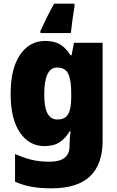

<svg xmlns="http://www.w3.org/2000/svg" viewBox="-20 -852 639 1046"><path d="M226 -629Q277 -629 309.5 -608.5Q342 -588 364 -551H370L383 -619H539V-83Q539 42 471 108Q403 174 259 174Q199 174 152 165.5Q105 157 62 138V-13Q110 8 152.5 18.5Q195 29 250 29Q359 29 359 -56V-65Q359 -79 360.5 -98.5Q362 -118 365 -136H359Q338 -100 306 -78Q274 -56 222 -56Q139 -56 88.5 -130Q38 -204 38 -341Q38 -479 89.5 -554Q141 -629 226 -629ZM291 -484Q221 -484 221 -338Q221 -266 239 -233.5Q257 -201 293 -201Q335 -201 351.5 -230.5Q368 -260 368 -322V-347Q368 -415 352 -449.5Q336 -484 291 -484ZM386 -818Q380 -782 374.5 -742.5Q369 -703 366 -672H200V-683Q217 -720 234.5 -755.5Q252 -791 275 -832H386Z"/></svg>

Font: Noto Sans Malayalam UI SemiCondensed Black
Style: Regular
Weight: 900
Width: 4
Designer: Jelle Bosma - Monotype Design Team
Foundry: Monotype Imaging Inc.
Version: Version 2.104; ttfautohint (v1.8.4.7-5d5b)